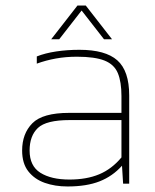

<svg xmlns="http://www.w3.org/2000/svg" viewBox="-20 -664 562 694"><path d="M165 -522 260 -644H290L385 -522H356L275 -626L194 -522ZM224 10Q179 10 142 -3Q105 -16 82.5 -44.5Q60 -73 60 -120Q60 -181 97 -218.5Q134 -256 230 -256H419V-317Q419 -368 406 -399.5Q393 -431 358 -445Q323 -459 258 -459Q218 -459 182 -452.5Q146 -446 113 -434V-460Q143 -472 183 -478Q223 -484 267 -484Q361 -484 404 -446Q447 -408 447 -319V0H425L421 -65Q387 -27 340 -8.5Q293 10 224 10ZM231 -15Q293 -15 338.5 -34Q384 -53 419 -95V-230H232Q147 -230 117 -201.5Q87 -173 87 -120Q87 -64 126 -39.5Q165 -15 231 -15Z"/></svg>

Font: Kanit Thin
Style: Regular
Weight: 250
Designer: Katatrad Team
Foundry: CadsonDemak
Version: Version 2.000; ttfautohint (v1.8.3)